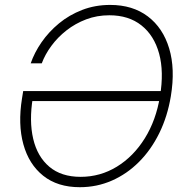

<svg xmlns="http://www.w3.org/2000/svg" viewBox="-20 -758 751 788"><path d="M307.6 10.3Q216.3 10.3 157.5 -36.6Q98.6 -83.5 75.9 -165.8Q53.2 -248 70.3 -354L75.2 -384.3H652.8L646 -343.3H96.2L114.7 -356.9Q99.1 -261.7 116.2 -188.5Q133.3 -115.2 182.4 -73.7Q231.4 -32.2 311 -32.2Q391.6 -32.2 459.7 -74Q527.8 -115.7 574.2 -190.2Q620.6 -264.6 636.7 -363.3Q653.3 -463.4 633.1 -537.8Q612.8 -612.3 560.5 -653.8Q508.3 -695.3 428.7 -695.3Q377.9 -695.3 333.5 -678.5Q289.1 -661.6 252.9 -633.3Q216.8 -605 190.9 -569.8Q165 -534.7 151.4 -498H106Q121.1 -542 150.6 -584.7Q180.2 -627.4 222.2 -662.1Q264.2 -696.8 317.4 -717.3Q370.6 -737.8 432.1 -737.8Q524.4 -737.8 586.7 -690.7Q648.9 -643.6 674.3 -559.3Q699.7 -475.1 681.2 -363.3Q667.5 -280.3 633.8 -211.7Q600.1 -143.1 550.5 -93.5Q501 -43.9 439.2 -16.8Q377.4 10.3 307.6 10.3Z"/></svg>

Font: Inter 28pt ExtraLight
Style: Italic
Weight: 250
Italic angle: -9.3988°
Designer: Rasmus Andersson
Foundry: rsms
Version: Version 4.001;git-66647c0bb